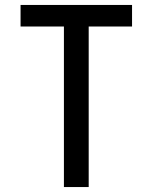

<svg xmlns="http://www.w3.org/2000/svg" viewBox="-20 -755 616 775"><path d="M238 0H338V-648H513V-735H63V-648H238Z"/></svg>

Font: Iosevka Sparkle Medium
Style: Regular
Weight: 500
Designer: Belleve Invis
Foundry: Belleve Invis
Version: Version 4.5.0; ttfautohint (v1.8.3)